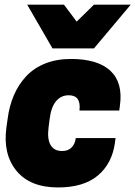

<svg xmlns="http://www.w3.org/2000/svg" viewBox="-20 -800 588 834"><path d="M98.1 -779.8H257.8L313 -706.1L388.2 -779.8H547.9L388.2 -589.8H208ZM195.8 -284.2 190.9 -246.1Q184.6 -196.3 199.7 -170.2Q214.8 -144 250 -144Q276.4 -144 291.3 -159.7Q306.2 -175.3 309.1 -200.2H481.9L479 -178.2Q466.3 -88.9 404.8 -37.4Q343.3 14.2 231.9 14.2Q110.8 14.2 51.5 -58.1Q-7.8 -130.4 7.8 -246.1L13.2 -284.2Q20.5 -340.3 40.5 -386.7Q60.5 -433.1 93.8 -468.8Q127 -504.4 176.5 -524.2Q226.1 -543.9 288.1 -543.9Q404.8 -543.9 459.7 -492.4Q514.6 -440.9 501 -341.8L498 -319.8H325.2Q333 -386.2 278.8 -386.2Q245.1 -386.2 223.6 -360.6Q202.1 -335 195.8 -284.2Z"/></svg>

Font: Cooper Hewitt
Style: Heavy Italic
Weight: 714
Designer: Village Type and Design LLC
Foundry: Cooper Hewitt Smithsonian Design Museum
Version: 1.000